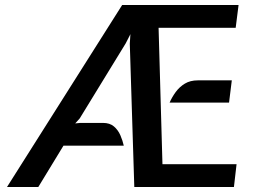

<svg xmlns="http://www.w3.org/2000/svg" viewBox="-20 -747 1015 767"><path d="M8 0 468 -727H933L921.5 -636H613.5L629 -91H925L914.5 0H516.5L498.5 -572.5L501 -610.5L482 -573.5L298.5 -274L280.5 -254L301 -256H391.5Q418.5 -256 435 -242Q451.5 -228 460.8 -206.8Q470 -185.5 474.5 -165H233.5L133 0ZM657.5 -337Q667 -359 682 -379.5Q697 -400 718.5 -413Q740 -426 770.5 -426H906L895 -337Z"/></svg>

Font: Expletus Sans SemiBold
Style: Italic
Weight: 600
Italic angle: -7°
Version: Version 7.500